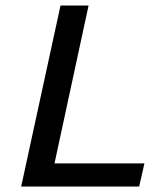

<svg xmlns="http://www.w3.org/2000/svg" viewBox="-20 -678 593 698"><path d="M57 0 200 -658H302L160 0ZM89 0 107 -84H505L486 0Z"/></svg>

Font: Ysabeau Office SemiBold
Style: Italic
Weight: 600
Italic angle: -12°
Designer: Christian Thalmann (Catharsis Fonts)
Version: Version 2.001;gftools[0.9.30]; featfreeze: tnum,lnum,ss02